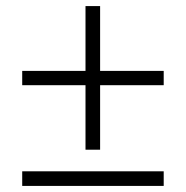

<svg xmlns="http://www.w3.org/2000/svg" viewBox="-20 -611 611 631"><path d="M309 -378H518V-331H309V-119H261V-331H53V-378H261V-591H309ZM53 0V-48H518V0Z"/></svg>

Font: Noto Sans Light
Style: Regular
Weight: 300
Designer: Monotype Design Team
Foundry: Monotype Imaging Inc.
Version: Version 2.007